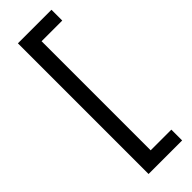

<svg xmlns="http://www.w3.org/2000/svg" viewBox="-288 -731 906 906"><g transform="rotate(-45 164.5 -278.0)"><path d="M304 158H80V-714H304V-642H166V86H304Z"/></g></svg>

Font: Noto Sans Old North Arabian
Style: Regular
Weight: 400
Designer: Monotype Design Team
Foundry: Monotype Imaging Inc.
Version: Version 2.001; ttfautohint (v1.8.4.7-5d5b)